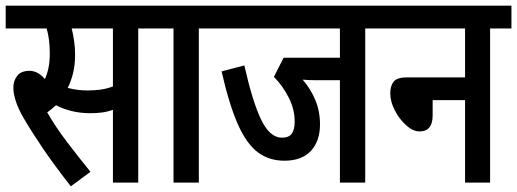

<svg xmlns="http://www.w3.org/2000/svg" viewBox="-20 -642 1818 675"><path d="M466 -542V0H377V-256Q358 -249 338.5 -246.5Q319 -244 297 -244Q262 -244 230.5 -252Q199 -260 177 -272Q162 -258 146 -247Q175 -196 217 -141Q259 -86 298 -38L229 13Q171 -61 132 -118.5Q93 -176 63 -227Q44 -260 35.5 -286.5Q27 -313 27 -334Q27 -358 40.5 -375.5Q54 -393 84 -393Q113 -393 138 -364Q146 -382 150.5 -403.5Q155 -425 155 -455Q155 -504 144 -542H0V-622H540V-542ZM287 -324Q313 -324 334 -327Q355 -330 377 -338V-542H232Q237 -523 240.5 -498.5Q244 -474 244 -450Q244 -413 236.5 -383.5Q229 -354 218 -333Q252 -324 287 -324Z M679 -542V0H590V-542H528V-622H753V-542Z M1264 -542V0H1175V-360H1089Q1078 -360 1066 -360.5Q1054 -361 1044 -362Q1072 -330 1088.5 -290.5Q1105 -251 1105 -205Q1105 -146 1073 -111.5Q1041 -77 980 -77Q926 -77 886.5 -106.5Q847 -136 816.5 -204.5Q786 -273 759 -391L839 -412Q868 -283 898.5 -220.5Q929 -158 971 -158Q996 -158 1006 -172.5Q1016 -187 1016 -215Q1016 -257 995.5 -298Q975 -339 943 -372L977 -439H1175V-542H741V-622H1338V-542Z M1326 -622H1778V-542H1703V0H1615V-290H1501V-236Q1501 -180 1455 -180Q1432 -180 1408 -201.5Q1384 -223 1368 -254Q1352 -285 1352 -314Q1352 -340 1364 -355Q1376 -370 1411 -370H1615V-542H1326Z"/></svg>

Font: Noto Sans ExtraCondensed Medium
Style: Regular
Weight: 500
Width: 2
Designer: Monotype Design Team
Foundry: Monotype Imaging Inc.
Version: Version 2.013; ttfautohint (v1.8.4.7-5d5b)